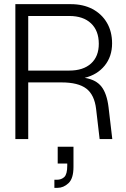

<svg xmlns="http://www.w3.org/2000/svg" viewBox="-20 -670 605 925"><path d="M276 -273H116V0H54V-650H321Q381 -650 425.5 -626.5Q470 -603 495 -560.5Q520 -518 520 -461Q520 -398 484.5 -354Q449 -310 388 -295Q443 -286 469 -252.5Q495 -219 503 -153L521 0H460L443 -145Q435 -213 396 -243Q357 -273 276 -273ZM314 -593H116V-330H314Q381 -330 418.5 -364Q456 -398 456 -459Q456 -522 418.5 -557.5Q381 -593 314 -593ZM258 37H334V134Q334 190 310 212.5Q286 235 257 235H242V196H254Q276 196 290 182.5Q304 169 304 128V118H258Z"/></svg>

Font: Overused Grotesk Book
Style: Regular
Weight: 350
Version: Version 0.003